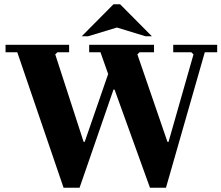

<svg xmlns="http://www.w3.org/2000/svg" viewBox="-20 -880 1038 900"><path d="M278 0 61 -635H6V-670H304V-635H249L239 -625L372 -215H377L487 -533L451 -635H398V-670H702V-635H634L624 -625L765 -215H770L887 -625L877 -635H792V-670H998V-635H940L758 0H683L517 -460H512L353 0ZM662 -710 528 -751 393 -710H363L512 -860H543L692 -710Z"/></svg>

Font: Brygada 1918
Style: Bold
Weight: 700
Designer: Mateusz Machalski | Borys Kosmynka | Przemek Hoffer
Foundry: NIEPODLEGLA 2018
Version: Version 3.006